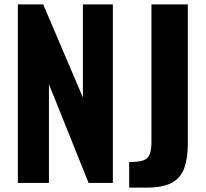

<svg xmlns="http://www.w3.org/2000/svg" viewBox="-20 -830 933 871"><path d="M61 0V-810H176L356 -388V-810H492V0H382L202 -448V0ZM566 21V-95Q595 -95 615 -98.5Q635 -102 646 -111.5Q657 -121 662 -139Q667 -157 667 -186V-810H832V-179Q832 -112 816 -67.5Q800 -23 759.5 -1Q719 21 646 21Z"/></svg>

Font: Oswald SemiBold
Style: Regular
Weight: 600
Designer: Vernon Adams
Foundry: Vernon Adams
Version: Version 4.100; ttfautohint (v1.8.1.43-b0c9)